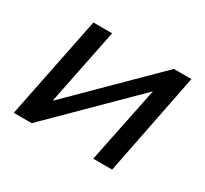

<svg xmlns="http://www.w3.org/2000/svg" viewBox="-113 -696 922 862"><g transform="rotate(30 348.0 -265.0)"><path d="M40 0H133L533 -396L452 0H550L655 -530H564L164 -134L244 -530H147Z"/></g></svg>

Font: AWKNG-Font Medium
Style: Italic
Weight: 500
Italic angle: -11.3°
Designer: Awakening Church
Foundry: Awakening Church
Version: Version 1.700;PS 001.700;hotconv 1.0.88;makeotf.lib2.5.64775